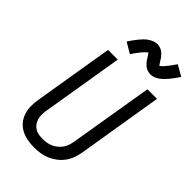

<svg xmlns="http://www.w3.org/2000/svg" viewBox="-288 -1071 1176 1176"><g transform="rotate(45 300.0 -483.5)"><path d="M253 8Q223 8 194.5 2.5Q166 -3 141.5 -16Q117 -29 99 -50.5Q81 -72 72 -99Q63 -126 62.5 -155.5Q62 -185 67 -215L153 -735H237L149 -203Q146 -185 146 -167.5Q146 -150 150.5 -133.5Q155 -117 164.5 -103.5Q174 -90 188 -81Q202 -72 219 -69Q236 -66 254 -66Q271 -66 288 -68.5Q305 -71 321.5 -78Q338 -85 352.5 -96.5Q367 -108 377.5 -122.5Q388 -137 394 -153.5Q400 -170 403 -187L494 -735H577L485 -175Q480 -149 470.5 -123.5Q461 -98 444.5 -76Q428 -54 405 -37Q382 -20 357 -9.5Q332 1 305.5 4.5Q279 8 253 8ZM266 -811 197 -852Q208 -869 219 -884Q230 -899 240 -911Q250 -923 259.5 -933Q269 -943 282.5 -952.5Q296 -962 311 -968Q326 -974 341 -974Q347 -974 352 -973.5Q357 -973 362 -971.5Q367 -970 372 -968Q377 -966 381.5 -963.5Q386 -961 390 -958Q394 -955 397 -952Q400 -949 404 -944.5Q408 -940 411.5 -936Q415 -932 417.5 -928Q420 -924 422.5 -920Q425 -916 427.5 -912Q430 -908 433 -904Q436 -900 439 -895Q442 -890 444 -888Q448 -890 454 -895.5Q460 -901 463.5 -904.5Q467 -908 470.5 -912.5Q474 -917 478 -922Q482 -927 486.5 -932.5Q491 -938 496 -945Q501 -952 506 -959.5Q511 -967 517 -975L587 -935Q575 -917 564.5 -902.5Q554 -888 544 -876Q534 -864 524 -854Q514 -844 501 -834Q488 -824 472.5 -818Q457 -812 442 -812Q436 -812 429.5 -813Q423 -814 417.5 -816Q412 -818 406.5 -820.5Q401 -823 396 -826.5Q391 -830 387 -834Q383 -838 378.5 -842.5Q374 -847 370.5 -852Q367 -857 364 -861.5Q361 -866 358 -870.5Q355 -875 351.5 -881Q348 -887 344.5 -891.5Q341 -896 339 -899Q336 -896 329.5 -890.5Q323 -885 320 -881.5Q317 -878 313 -874Q309 -870 305 -865Q301 -860 296.5 -854Q292 -848 287 -841.5Q282 -835 277 -827.5Q272 -820 266 -811Z"/></g></svg>

Font: Iosevka Curly Extended Oblique
Style: Regular
Weight: 400
Width: 7
Italic angle: -9°
Monospace: yes
Designer: Belleve Invis
Foundry: Belleve Invis
Version: Version 11.1.0; ttfautohint (v1.8.3)